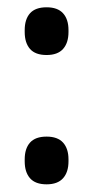

<svg xmlns="http://www.w3.org/2000/svg" viewBox="-20 -482 249 513"><path d="M104.5 10.5Q74.5 10.5 60.2 -5.8Q46 -22 46 -51V-56Q46 -85 60.2 -101Q74.5 -117 104.5 -117Q134 -117 148.5 -101Q163 -85 163 -56V-51Q163 -22 148.5 -5.8Q134 10.5 104.5 10.5ZM104.5 -335Q74.5 -335 60.2 -351.2Q46 -367.5 46 -396.5V-401.5Q46 -430.5 60.2 -446.5Q74.5 -462.5 104.5 -462.5Q134 -462.5 148.5 -446.5Q163 -430.5 163 -401.5V-396.5Q163 -367.5 148.5 -351.2Q134 -335 104.5 -335Z"/></svg>

Font: Anek Malayalam Medium Medium
Style: Regular
Weight: 500
Version: Version 1.003